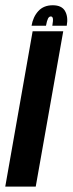

<svg xmlns="http://www.w3.org/2000/svg" viewBox="-58 -692 270 712"><path d="M-38.5 0 63 -576H176.5L74.5 0ZM137.5 -672.5Q171 -672.5 183.2 -651Q195.5 -629.5 189.5 -596.5H136Q139.5 -616.5 138 -623.8Q136.5 -631 130.5 -631Q124 -631 120 -623.2Q116 -615.5 112.5 -596.5H59Q64.5 -629.5 84.2 -651Q104 -672.5 137.5 -672.5Z"/></svg>

Font: Anybody UltraCondensed SemiBold
Style: Italic
Weight: 600
Width: 1
Italic angle: -10°
Designer: Tyler Finck
Foundry: Etcetera Type Company
Version: Version 1.010; ttfautohint (v1.8.3) -l 8 -r 50 -G 200 -x 14 